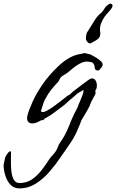

<svg xmlns="http://www.w3.org/2000/svg" viewBox="-158 -676 647 1070"><path d="M-49 374Q-82 374 -101.5 351.5Q-121 329 -129.5 298.5Q-138 268 -138 244Q-133 221 -130.5 207.5Q-128 194 -112 174Q-105 167 -101 167Q-96 167 -96.5 177Q-97 187 -97 199Q-97 214 -97 238Q-97 262 -93.5 286.5Q-90 311 -79.5 327.5Q-69 344 -49 344Q-11 344 18.5 324.5Q48 305 72 274.5Q96 244 117 211Q125 199 135 189Q145 179 152 168Q160 156 164.5 143Q169 130 176 120Q207 77 227 25Q247 -27 274 -77Q279 -93 289 -114Q300 -140 303.5 -151Q307 -162 307 -166.5Q307 -171 307 -175Q297 -168 291.5 -165.5Q286 -163 279 -159Q272 -155 257 -140L256 -139Q255 -140 249.5 -134Q244 -128 240 -126Q234 -122 221 -109.5Q208 -97 203 -93Q169 -68 146 -50Q123 -32 91 -15L85 -8L83 -7Q81 -7 73.5 -6Q66 -5 70 -5H71Q64 -1 57.5 1.5Q51 4 46 7Q33 12 22 12Q10 12 1.5 5Q-7 -2 -7 -17Q-7 -21 -6.5 -25Q-6 -29 -5 -33Q4 -66 24.5 -111Q45 -156 80 -207Q115 -258 167 -307Q197 -336 229.5 -354Q262 -372 296 -376Q298 -376 303 -378Q308 -380 312 -380Q320 -380 327.5 -377Q335 -374 343 -374Q343 -374 354 -368.5Q365 -363 379 -354Q393 -345 403.5 -335.5Q414 -326 414 -317Q414 -307 406.5 -299Q399 -291 397 -287Q394 -283 387 -283Q372 -283 370 -298Q370 -308 366.5 -315Q363 -322 358 -327Q356 -329 343 -331Q330 -333 325 -333Q306 -333 280.5 -318Q255 -303 226 -277Q213 -266 201.5 -260Q190 -254 181 -245Q177 -241 173.5 -232.5Q170 -224 165 -219Q129 -181 110 -151.5Q91 -122 83.5 -100Q76 -78 71 -60Q71 -52 76 -52H86Q103 -57 126 -72.5Q149 -88 172.5 -106.5Q196 -125 213 -138Q218 -143 223.5 -145Q229 -147 232 -150Q237 -154 240.5 -158Q244 -162 248 -165Q278 -188 292.5 -199Q307 -210 313 -214.5Q319 -219 323 -221.5Q327 -224 334 -230Q346 -239 355 -239Q366 -239 372.5 -230.5Q379 -222 380 -214Q382 -206 382 -199Q382 -187 378 -179Q373 -173 373 -168Q373 -166 374 -164Q375 -162 375 -159Q375 -156 373 -150.5Q371 -145 364 -134V-135Q359 -125 357 -120.5Q355 -116 350 -108Q342 -83 328 -60Q314 -37 297 -8Q284 26 269 59.5Q254 93 231 126Q208 158 179.5 200.5Q151 243 116.5 282.5Q82 322 40.5 348Q-1 374 -49 374ZM344 -434Q337 -434 330.5 -441Q324 -448 322 -453Q321 -456 321 -459Q321 -462 321 -465Q321 -475 323.5 -485.5Q326 -496 332 -503Q349 -529 363 -552.5Q377 -576 387 -587Q391 -592 398 -598Q405 -604 408 -606Q417 -616 424 -628Q431 -640 438 -645Q452 -656 458 -656Q462 -656 467 -651Q469 -649 469 -645Q469 -641 467 -636Q465 -631 459 -623Q453 -616 443 -605Q433 -594 425 -583Q413 -565 405 -545Q397 -525 400 -499Q401 -497 401 -494Q401 -491 401 -489Q401 -472 391 -462Q383 -454 368 -446Q353 -438 346 -434Z"/></svg>

Font: Vujahday Script
Style: Regular
Weight: 400
Designer: Robert E. Leuschke
Foundry: Robert E. Leuschke
Version: Version 1.010; ttfautohint (v1.8.3)